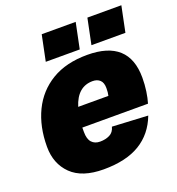

<svg xmlns="http://www.w3.org/2000/svg" viewBox="-133 -835 883 956"><g transform="rotate(-20 308.5 -357.0)"><path d="M255 12Q141 12 84 -44Q27 -100 27 -190Q27 -297 66.5 -378.5Q106 -460 182.5 -506Q259 -552 371 -552Q591 -552 591 -352Q591 -315 586 -280.5Q581 -246 573 -220H225Q225 -208 225 -196Q225 -159 241 -141.5Q257 -124 285 -124Q314 -124 336 -135Q358 -146 365 -174L554 -164Q521 -77 447.5 -32.5Q374 12 255 12ZM352 -420Q271 -420 241 -324H401Q403 -332 404 -342Q405 -352 405 -364Q405 -393 390.5 -406.5Q376 -420 352 -420ZM166 -590 194 -726H374L346 -590ZM408 -590 436 -726H616L588 -590Z"/></g></svg>

Font: Geist Black
Style: Italic
Weight: 900
Italic angle: -12°
Designer: Basement.studio, Andrés Briganti, Mateo Zaragoza
Foundry: Basement.studio, Vercel, Andrés Briganti, Guido Ferreyra, Mateo Zaragoza
Version: Version 1.500; ttfautohint (v1.8.4.7-5d5b)